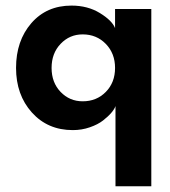

<svg xmlns="http://www.w3.org/2000/svg" viewBox="-20 -442 594 670"><path d="M383 208V-72Q380 -62 368.8 -48.8Q357.5 -35.5 339.5 -21.5Q321.5 -7.5 293.5 2.2Q265.5 12 234 12Q146.5 12 91.2 -49.5Q36 -111 36 -205Q36 -299.5 89.2 -361Q142.5 -422.5 229.5 -422.5Q286 -422.5 328.5 -396.5Q371 -370.5 381.5 -344V-410.5H508V208ZM268.5 -88.5Q317 -88.5 349.2 -121.2Q381.5 -154 381.5 -205Q381.5 -255.5 349.2 -288.8Q317 -322 268.5 -322Q223 -322 191.5 -289Q160 -256 160 -205Q160 -154 191.5 -121.2Q223 -88.5 268.5 -88.5Z"/></svg>

Font: League Spartan SemiBold
Style: Regular
Weight: 600
Foundry: The League of Moveable Type
Version: Version 2.002